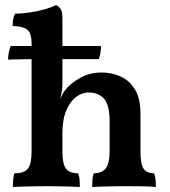

<svg xmlns="http://www.w3.org/2000/svg" viewBox="-20 -737 671 760"><path d="M31 3Q31 -14 32.5 -28Q34 -42 37 -51Q76 -51 90.5 -69.5Q105 -88 105 -138V-563Q105 -587 100 -602Q95 -617 79 -625Q63 -633 30 -634Q30 -648 32 -660.5Q34 -673 40 -683Q67 -683 99.5 -688Q132 -693 160 -701Q188 -709 201 -717Q212 -713 219.5 -702Q227 -691 227 -669V-405Q227 -393 225 -377.5Q223 -362 218 -345Q223 -355 228 -365Q233 -375 241 -384Q260 -407 297 -428.5Q334 -450 383 -450Q423 -450 458 -434Q493 -418 514.5 -382.5Q536 -347 536 -287V-138Q536 -87 548.5 -69Q561 -51 590 -51Q594 -40 595.5 -27.5Q597 -15 597 3Q575 1 542.5 0.5Q510 0 478 0Q457 0 431.5 0.5Q406 1 383.5 1.5Q361 2 345 3Q345 -13 346 -26.5Q347 -40 351 -51Q383 -51 398.5 -70.5Q414 -90 414 -142V-255Q414 -322 391.5 -346.5Q369 -371 331 -371Q305 -371 281.5 -353.5Q258 -336 242.5 -300Q227 -264 227 -208V-138Q227 -88 241 -69.5Q255 -51 289 -51Q294 -39 295 -26.5Q296 -14 296 3Q282 2 259.5 1.5Q237 1 212.5 0.5Q188 0 166 0Q145 0 119 0.5Q93 1 69.5 1.5Q46 2 31 3ZM12 -501Q12 -516 15 -530Q18 -544 22 -555H380Q380 -544 378 -530.5Q376 -517 371 -503Q356 -503 322 -503Q288 -503 245 -503Q202 -503 157 -503Q112 -503 73.5 -502.5Q35 -502 12 -501Z"/></svg>

Font: Vollkorn SemiBold
Style: Regular
Weight: 600
Designer: Friedrich Althausen
Foundry: Friedrich Althausen
Version: Version 5.000